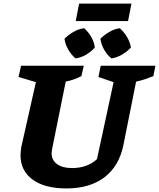

<svg xmlns="http://www.w3.org/2000/svg" viewBox="-20 -1042 890 1075"><path d="M352 13Q230 13 162.5 -36.5Q95 -86 95 -172Q95 -182 96 -193.5Q97 -205 99 -218L181 -582L84 -611L98 -674H449L436 -616Q417 -606 396.5 -598.5Q376 -591 348 -585L272 -209Q271 -201 270 -195.5Q269 -190 269 -185Q269 -145 299.5 -123Q330 -101 384 -101Q425 -101 460.5 -113.5Q496 -126 523 -151L616 -582L531 -611L544 -674H850L839 -616Q817 -607 793.5 -599Q770 -591 742 -585L671 -230Q647 -112 565 -49.5Q483 13 352 13ZM404 -924 423 -1022H716L697 -924ZM403 -715Q380 -734 363 -763Q346 -792 341 -825Q362 -846 390.5 -863Q419 -880 451 -884Q475 -863 491 -835Q507 -807 511 -776Q492 -754 463 -736.5Q434 -719 403 -715ZM604 -715Q580 -734 563.5 -763Q547 -792 542 -825Q563 -846 591.5 -863Q620 -880 651 -884Q674 -863 691 -835Q708 -807 713 -776Q693 -754 663.5 -736.5Q634 -719 604 -715Z"/></svg>

Font: Piazzolla Thin Black
Style: Italic
Weight: 900
Italic angle: -11.3°
Version: Version 2.005